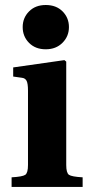

<svg xmlns="http://www.w3.org/2000/svg" viewBox="-20 -740 356 760"><path d="M25.9 0V-38.1Q69.3 -40.5 80.1 -48.1Q90.8 -55.7 90.8 -86.9V-380.9Q90.8 -409.7 85.2 -420.2Q79.6 -430.7 66.9 -432.1L32.2 -437V-473.1L234.9 -502L242.2 -496.1V-86.9Q242.2 -55.7 252.9 -48.1Q263.7 -40.5 307.1 -38.1V0ZM69.8 -632.8Q69.8 -669.4 95 -694.8Q120.1 -720.2 161.1 -720.2Q202.6 -720.2 227.8 -694.8Q252.9 -669.4 252.9 -632.8Q252.9 -596.2 227.3 -570.6Q201.7 -544.9 161.1 -544.9Q120.1 -544.9 95 -570.3Q69.8 -595.7 69.8 -632.8Z"/></svg>

Font: Linguistics Pro
Style: Bold
Weight: 700
Designer: Stefan Peev, Context Ltd
Foundry: Stefan Peev, Context Ltd
Version: Version 001.000